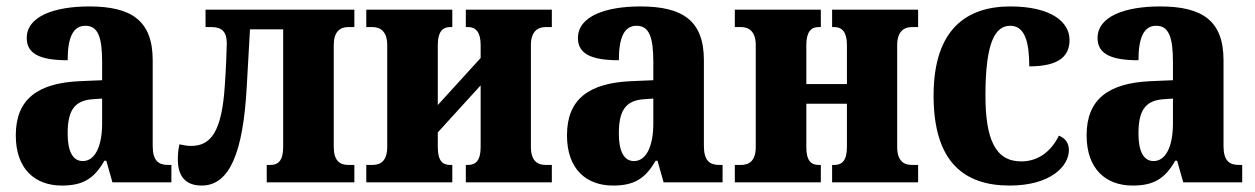

<svg xmlns="http://www.w3.org/2000/svg" viewBox="-20 -566 3896 596"><path d="M172 10C237 10 272 -11 304 -67H310L329 0H512V-54H502C472 -54 454 -67 454 -113V-379C454 -502 388 -546 257 -546C150 -546 63 -516 63 -448C63 -399 104 -379 190 -379C190 -452 208 -486 245 -486C284 -486 297 -451 297 -374V-317L227 -314C98 -308 29 -259 29 -146C29 -40 90 10 172 10ZM237 -66C205 -66 190 -98 190 -151C190 -219 208 -254 268 -258L297 -260V-183C297 -108 273 -66 237 -66Z M606 10C693 10 735 -93 746 -298L756 -475H859V-109C859 -67 843 -54 820 -54H808V0H1080V-54H1061C1035 -54 1016 -67 1016 -110V-426C1016 -467 1035 -482 1061 -482H1080V-536H618V-482H636C669 -482 684 -467 684 -432C684 -417 681 -341 678 -303C669 -156 634 -113 573 -113C562 -113 550 -115 537 -118C533 -101 532 -85 532 -71C532 -19 556 10 606 10Z M1117 0H1384V-54H1377C1354 -54 1339 -67 1339 -109V-155L1472 -301V-109C1472 -67 1456 -54 1433 -54H1426V0H1693V-54H1674C1648 -54 1628 -67 1628 -110V-426C1628 -467 1648 -482 1674 -482H1693V-536H1426V-482H1433C1456 -482 1472 -467 1472 -427V-386L1339 -240V-427C1339 -467 1354 -482 1377 -482H1384V-536H1117V-482H1136C1162 -482 1182 -467 1182 -426V-110C1182 -67 1162 -54 1136 -54H1117Z M1883 10C1948 10 1983 -11 2015 -67H2021L2040 0H2223V-54H2213C2183 -54 2165 -67 2165 -113V-379C2165 -502 2099 -546 1968 -546C1861 -546 1774 -516 1774 -448C1774 -399 1815 -379 1901 -379C1901 -452 1919 -486 1956 -486C1995 -486 2008 -451 2008 -374V-317L1938 -314C1809 -308 1740 -259 1740 -146C1740 -40 1801 10 1883 10ZM1948 -66C1916 -66 1901 -98 1901 -151C1901 -219 1919 -254 1979 -258L2008 -260V-183C2008 -108 1984 -66 1948 -66Z M2261 0H2528V-54H2521C2498 -54 2483 -67 2483 -109V-244H2609V-109C2609 -67 2593 -54 2570 -54H2563V0H2830V-54H2811C2785 -54 2765 -67 2765 -110V-426C2765 -467 2785 -482 2811 -482H2830V-536H2563V-482H2570C2593 -482 2609 -467 2609 -427V-305H2483V-427C2483 -467 2498 -482 2521 -482H2528V-536H2261V-482H2280C2306 -482 2326 -467 2326 -426V-110C2326 -67 2306 -54 2280 -54H2261Z M3114 10C3241 10 3298 -50 3298 -100C3298 -122 3287 -137 3267 -145C3243 -96 3203 -65 3150 -65C3069 -65 3039 -135 3039 -270C3039 -437 3070 -486 3116 -486C3162 -486 3175 -434 3175 -360C3273 -360 3300 -396 3300 -442C3300 -499 3241 -546 3116 -546C2983 -546 2878 -478 2878 -269C2878 -63 2973 10 3114 10Z M3496 10C3561 10 3596 -11 3628 -67H3634L3653 0H3836V-54H3826C3796 -54 3778 -67 3778 -113V-379C3778 -502 3712 -546 3581 -546C3474 -546 3387 -516 3387 -448C3387 -399 3428 -379 3514 -379C3514 -452 3532 -486 3569 -486C3608 -486 3621 -451 3621 -374V-317L3551 -314C3422 -308 3353 -259 3353 -146C3353 -40 3414 10 3496 10ZM3561 -66C3529 -66 3514 -98 3514 -151C3514 -219 3532 -254 3592 -258L3621 -260V-183C3621 -108 3597 -66 3561 -66Z"/></svg>

Font: Noto Serif Condensed ExtraBold
Style: Regular
Weight: 800
Width: 3
Designer: Monotype Design Team
Foundry: Monotype Imaging Inc.
Version: Version 2.013